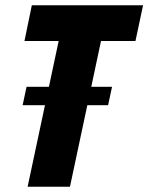

<svg xmlns="http://www.w3.org/2000/svg" viewBox="-20 -710 564 730"><path d="M364 -554 327 -380H406L391 -310H312L246 0H85L151 -310H66L81 -380H166L203 -554H73L101 -690H524L495 -554Z"/></svg>

Font: Decalotype ExtraBold Italic
Style: Regular
Weight: 800
Italic angle: -12°
Designer: Alfredo Marco Pradil
Foundry: Alfredo Marco Pradil
Version: Version 1.0